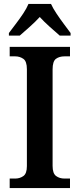

<svg xmlns="http://www.w3.org/2000/svg" viewBox="-20 -951 402 971"><path d="M29 0V-48H57Q80 -48 98 -60.5Q116 -73 116 -111V-601Q116 -641 98 -653.5Q80 -666 57 -666H29V-714H334V-666H306Q280 -666 263 -653.5Q246 -641 246 -600V-112Q246 -74 263.5 -61Q281 -48 306 -48H334V0ZM25 -784Q39 -803 59 -829Q79 -855 97 -882Q115 -909 124 -931H238Q248 -909 266 -882Q284 -855 303.5 -829Q323 -803 337 -784V-771H282Q261 -789 231.5 -815.5Q202 -842 181 -865Q160 -842 131 -816Q102 -790 80 -771H25Z"/></svg>

Font: Noto Serif Hebrew SemiCondensed SemiBold
Style: Regular
Weight: 600
Width: 4
Designer: Monotype Design Team
Foundry: Monotype Imaging Inc.
Version: Version 2.004; ttfautohint (v1.8.4.7-5d5b)